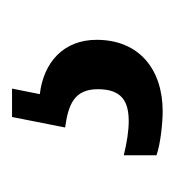

<svg xmlns="http://www.w3.org/2000/svg" viewBox="-6 -42 284 311"><g transform="rotate(-90 135.5 113.0)"><path d="M110 235C178 235 226 197 226 128C226 74 189 42 138 36L147 -9H101L84 77C120 82 146 91 146 130C146 169 126 180 94 180C79 180 59 177 39 172V225C59 232 94 235 110 235Z"/></g></svg>

Font: Noto Serif Bengali ExtraCondensed
Style: Regular
Weight: 400
Width: 2
Designer: Juan Bruce, Universal Thirst, Indian Type Foundry and the Monotype Design Team.
Foundry: Monotype Imaging Inc.
Version: Version 2.003